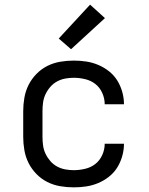

<svg xmlns="http://www.w3.org/2000/svg" viewBox="-20 -799 640 827"><path d="M298 8Q268 8 239 3Q210 -2 184 -15Q158 -28 137 -49.5Q116 -71 103 -97Q90 -123 85 -152Q80 -181 80 -210V-320Q80 -349 85 -378Q90 -407 103 -433Q116 -459 137 -480.5Q158 -502 184 -515Q210 -528 239 -533Q268 -538 298 -538Q325 -538 351.5 -534Q378 -530 403 -519.5Q428 -509 449.5 -492Q471 -475 485 -452.5Q499 -430 506.5 -403.5Q514 -377 514 -350Q514 -350 514 -350Q514 -350 514 -350H431Q431 -350 431 -350Q431 -350 431 -350Q431 -375 420.5 -398.5Q410 -422 391 -437Q372 -452 347 -458Q322 -464 298 -464Q279 -464 260.5 -460.5Q242 -457 225.5 -448Q209 -439 196.5 -424.5Q184 -410 176 -393Q168 -376 165.5 -357.5Q163 -339 163 -320V-210Q163 -191 165.5 -172.5Q168 -154 176 -137Q184 -120 196.5 -105.5Q209 -91 225.5 -82Q242 -73 260.5 -69.5Q279 -66 298 -66Q322 -66 347 -72Q372 -78 391 -93Q410 -108 420.5 -131.5Q431 -155 431 -180Q431 -180 431 -180Q431 -180 431 -180H514Q514 -180 514 -180Q514 -180 514 -180Q514 -153 506.5 -126.5Q499 -100 485 -77.5Q471 -55 449.5 -38Q428 -21 403 -10.5Q378 0 351.5 4Q325 8 298 8ZM286 -587 233 -633 368 -779 432 -721Z"/></svg>

Font: Iosevka Mono
Style: Regular
Weight: 400
Designer: Belleve Invis
Foundry: Belleve Invis
Version: Version 11.1.1